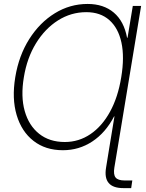

<svg xmlns="http://www.w3.org/2000/svg" viewBox="-20 -758 745 982"><path d="M701.7 -727.5 585 -21.5 564.9 99.1Q559.1 134.8 571.3 149.9Q583.5 165 617.2 165H656.7L650.9 204.1H610.8Q504.9 204.1 522.5 99.1L538.6 0L565.4 -162.6H563.5Q520 -79.1 452.1 -34.4Q384.3 10.3 301.8 10.3Q212.4 10.3 151.4 -37.4Q90.3 -85 65.2 -169.4Q40 -253.9 58.1 -363.3Q76.2 -473.6 129.6 -558.1Q183.1 -642.6 260.5 -690.2Q337.9 -737.8 428.2 -737.8Q509.8 -737.8 562 -693.6Q614.3 -649.4 629.9 -564.9H632.3L659.2 -727.5ZM311.5 -31.7Q383.3 -31.7 442.6 -72Q502 -112.3 542.7 -186.5Q583.5 -260.7 600.1 -363.3Q617.2 -465.8 601.1 -540.3Q585 -614.7 539.1 -655.3Q493.2 -695.8 421.4 -695.8Q343.3 -695.8 276.6 -653.6Q210 -611.3 164.1 -536.6Q118.2 -461.9 102.1 -363.3Q85.4 -264.6 106.4 -190.2Q127.4 -115.7 180.2 -73.7Q232.9 -31.7 311.5 -31.7Z"/></svg>

Font: Inter Display Extra Light
Style: Italic
Weight: 200
Italic angle: -9.39999°
Designer: Rasmus Andersson
Foundry: rsms
Version: Version 4.000;git-4fc901f